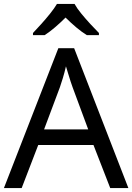

<svg xmlns="http://www.w3.org/2000/svg" viewBox="-20 -964 679 984"><path d="M545 0 459 -221H176L91 0H0L279 -717H360L638 0ZM352 -517Q349 -525 342 -546Q335 -567 328.5 -589.5Q322 -612 318 -624Q311 -593 302 -563.5Q293 -534 287 -517L206 -301H432ZM362 -944Q374 -922 396.5 -894.5Q419 -867 443.5 -840.5Q468 -814 487 -795V-784H425Q399 -800 371 -823.5Q343 -847 316 -874Q289 -847 262 -824Q235 -801 209 -784H149V-795Q168 -815 191.5 -841Q215 -867 237 -894.5Q259 -922 272 -944Z"/></svg>

Font: Noto Sans Pahawh Hmong
Style: Regular
Weight: 400
Designer: Monotype Design Team
Foundry: Monotype Imaging Inc.
Version: Version 2.001; ttfautohint (v1.8.4.7-5d5b)